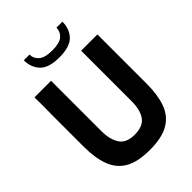

<svg xmlns="http://www.w3.org/2000/svg" viewBox="-261 -1031 1160 1160"><g transform="rotate(-45 319.0 -451.0)"><path d="M319 10Q216 10 157.5 -24Q99 -58 74.5 -124.5Q50 -191 50 -287V-547L51 -648L50 -708H192V-277Q192 -207 220 -163.5Q248 -120 319 -120Q390 -120 419.5 -160.5Q449 -201 449 -277V-708H588V-287Q588 -193 564.5 -126.5Q541 -60 482.5 -25Q424 10 319 10ZM328 -772Q238 -772 200.5 -811.5Q163 -851 163 -912H212Q212 -878 238.5 -855Q265 -832 328 -832Q391 -832 416.5 -855Q442 -878 442 -912H493Q493 -850 455.5 -811Q418 -772 328 -772Z"/></g></svg>

Font: Rowdies Light
Style: Regular
Weight: 300
Designer: Jaikishan Patel
Version: Version 1.000; ttfautohint (v1.8.3)